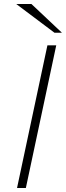

<svg xmlns="http://www.w3.org/2000/svg" viewBox="-20 -937 329 957"><path d="M288.6 -773.9H251.5L61 -917H136.7ZM108.9 0H64.9L216.3 -710.9H260.3Z"/></svg>

Font: Ufes Sans Thin
Style: Italic
Weight: 100
Designer: Ricardo Esteves & Thais Bronze
Foundry: ProDesignUfes - Ricardo Esteves, Thais Bronze
Version: Version 2.0